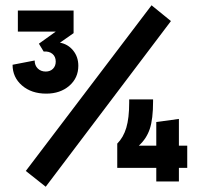

<svg xmlns="http://www.w3.org/2000/svg" viewBox="-20 -690 760 730"><path d="M155.8 -334Q99.6 -334 63.7 -365Q27.8 -396 27.8 -443.8L111.8 -460Q111.8 -441.4 123.5 -429.7Q135.3 -418 153.8 -418Q170.9 -418 181.4 -428.5Q191.9 -439 191.9 -456.1Q191.9 -474.6 179.4 -485.1Q167 -495.6 146 -494.1L127.9 -523.9L191.9 -569.8H47.9V-649.9H259.8V-564L208 -527.8Q238.8 -522 258.3 -497.8Q277.8 -473.6 277.8 -439.9Q277.8 -393.6 243.4 -363.8Q209 -334 155.8 -334ZM78.1 -40 556.2 -669.9 629.9 -609.9 153.8 20ZM425.8 -51.8V-144Q449.2 -167.5 460.2 -204.3Q471.2 -241.2 471.2 -299.8V-312H562V-304.2Q562 -237.8 549.6 -200.2Q537.1 -162.6 507.8 -136.2H574.2V-226.1L660.2 -237.8V-136.2H691.9V-51.8H660.2V0H574.2V-51.8Z"/></svg>

Font: Apfel Grotezk
Style: Bold
Weight: 700
Designer: Luigi Gorlero
Foundry: Collletttivo
Version: Version 2.000;FEAKit 1.0